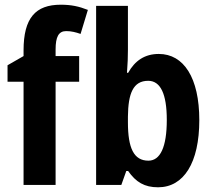

<svg xmlns="http://www.w3.org/2000/svg" viewBox="-20 -785 905 815"><path d="M316 -438V-547H216V-575C216 -629 229 -653 261 -653C283 -653 302 -648 322 -641L353 -743C315 -758 282 -765 238 -765C131 -765 80 -709 80 -571V-547L12 -508V-438H80V0H216V-438Z M523 -574V-760H388V0H495L516 -59H524C557 -12 593 10 651 10C760 10 826 -94 826 -275C826 -455 760 -556 654 -556C595 -556 553 -528 524 -476H519C522 -512 523 -547 523 -574ZM609 -442C661 -442 688 -387 688 -276C688 -160 660 -103 610 -103C548 -103 523 -156 523 -266V-290C524 -388 545 -442 609 -442Z"/></svg>

Font: Noto Sans Armenian Condensed
Style: Regular
Weight: 400
Width: 3
Designer: Monotype Design Team
Foundry: Monotype Imaging Inc.
Version: Version 2.008